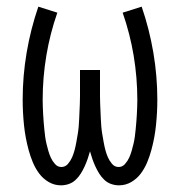

<svg xmlns="http://www.w3.org/2000/svg" viewBox="-20 -548 540 576"><path d="M163 8Q143 8 126 -2Q109 -12 97.5 -27.5Q86 -43 78.5 -61Q71 -79 66 -97.5Q61 -116 57.5 -134.5Q54 -153 52 -172.5Q50 -192 49 -211Q48 -230 48 -249Q48 -320 60 -390.5Q72 -461 95 -528L152 -510Q130 -447 119 -381Q108 -315 108 -248Q108 -237 108.5 -226Q109 -215 109.5 -204Q110 -193 111 -182Q112 -171 113 -160Q114 -149 115.5 -138Q117 -127 119.5 -116.5Q122 -106 125 -95.5Q128 -85 132.5 -75Q137 -65 145 -56Q153 -47 164 -47Q176 -47 184 -56.5Q192 -66 196.5 -76.5Q201 -87 204 -98.5Q207 -110 209 -121.5Q211 -133 213 -144.5Q215 -156 216 -167.5Q217 -179 217.5 -190.5Q218 -202 218.5 -213.5Q219 -225 219.5 -236.5Q220 -248 220 -260V-338H280V-260Q280 -248 280.5 -236.5Q281 -225 281.5 -213.5Q282 -202 282.5 -190.5Q283 -179 284 -167.5Q285 -156 287 -144.5Q289 -133 291 -121.5Q293 -110 296 -98.5Q299 -87 303.5 -76.5Q308 -66 316 -56.5Q324 -47 336 -47Q347 -47 355 -56Q363 -65 367.5 -75Q372 -85 375 -95.5Q378 -106 380.5 -116.5Q383 -127 384.5 -138Q386 -149 387 -160Q388 -171 389 -182Q390 -193 390.5 -204Q391 -215 391.5 -226Q392 -237 392 -248Q392 -315 381 -381Q370 -447 348 -510L405 -528Q428 -461 440 -390.5Q452 -320 452 -249Q452 -230 451 -211Q450 -192 448 -172.5Q446 -153 442.5 -134.5Q439 -116 434 -97.5Q429 -79 421.5 -61Q414 -43 402.5 -27.5Q391 -12 374 -2Q357 8 337 8Q325 8 313.5 4Q302 0 293 -8.5Q284 -17 277.5 -27.5Q271 -38 266 -49Q261 -60 257 -71.5Q253 -83 250 -94Q247 -83 243 -71.5Q239 -60 234 -49Q229 -38 222.5 -27.5Q216 -17 207 -8.5Q198 0 186.5 4Q175 8 163 8Z"/></svg>

Font: Iosevka SS18 Light
Style: Regular
Weight: 300
Monospace: yes
Designer: Belleve Invis
Foundry: Belleve Invis
Version: Version 25.1.1; ttfautohint (v1.8.4)